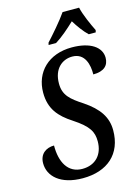

<svg xmlns="http://www.w3.org/2000/svg" viewBox="-138 -1006 786 1090"><g transform="rotate(-15 255.5 -460.5)"><path d="M220 -784 217 -771H261C300 -795 341 -831 379 -867C399 -834 428 -794 453 -771H494L497 -784C478 -822 449 -886 439 -931H342C311 -886 255 -822 220 -784ZM210 10C355 10 446 -70 446 -209C446 -286 407 -343 324 -399C253 -445 217 -476 217 -544C217 -632 271 -673 329 -673C404 -673 420 -600 419 -544C483 -544 511 -573 511 -618C511 -680 449 -724 340 -724C203 -724 117 -638 117 -517C117 -422 163 -369 239 -320C326 -263 345 -226 345 -171C345 -93 298 -42 221 -42C136 -42 98 -115 99 -212C53 -212 13 -186 13 -130C13 -54 79 10 210 10Z"/></g></svg>

Font: Noto Serif Condensed Medium
Style: Italic
Weight: 500
Width: 3
Italic angle: -12°
Designer: Monotype Design Team
Foundry: Monotype Imaging Inc.
Version: Version 2.013